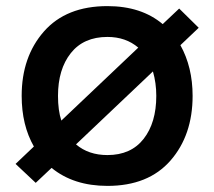

<svg xmlns="http://www.w3.org/2000/svg" viewBox="-20 -592 702 629"><path d="M631 -501 571 -444Q611 -372 611 -278Q611 -149 538.5 -66Q466 17 332 17Q221 17 149 -42L97 7L31 -55L91 -112Q51 -182 51 -278Q51 -406 124 -489Q197 -572 332 -572Q443 -572 513 -513L567 -564ZM170 -278Q170 -230 181 -197L433 -436Q392 -471 332 -471Q254 -471 212 -418Q170 -365 170 -278ZM492 -278Q492 -320 481 -358L229 -119Q270 -84 332 -84Q409 -84 450.5 -137Q492 -190 492 -278Z"/></svg>

Font: Biryani DemiBold
Style: Regular
Weight: 600
Designer: Dan Reynolds and Mathieu Réguer
Foundry: Dan Reynolds and Mathieu Réguer
Version: Version 1.003;PS 001.003;hotconv 1.0.70;makeotf.lib2.5.58329